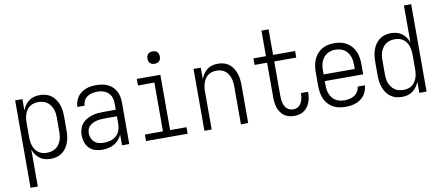

<svg xmlns="http://www.w3.org/2000/svg" viewBox="-79 -1055 3658 1590"><g transform="rotate(-10 1750.0 -260.0)"><path d="M66 215V-520H127V-424Q135 -447 149 -467Q163 -487 182.5 -501.5Q202 -516 225.5 -522Q249 -528 273 -528Q299 -528 323.5 -521.5Q348 -515 368.5 -500Q389 -485 403.5 -464Q418 -443 426.5 -419.5Q435 -396 438.5 -370.5Q442 -345 442 -320V-200Q442 -175 438.5 -149.5Q435 -124 426.5 -100.5Q418 -77 403.5 -56Q389 -35 368.5 -20Q348 -5 323.5 1.5Q299 8 273 8Q249 8 225.5 2Q202 -4 182.5 -18.5Q163 -33 149 -53Q135 -73 127 -96V215ZM251 -47Q270 -47 288.5 -51.5Q307 -56 323 -66.5Q339 -77 350.5 -92.5Q362 -108 369 -125.5Q376 -143 378.5 -162Q381 -181 381 -200V-320Q381 -339 378.5 -358Q376 -377 369 -394.5Q362 -412 350.5 -427.5Q339 -443 323 -453.5Q307 -464 288.5 -468.5Q270 -473 251 -473Q232 -473 214 -468.5Q196 -464 180.5 -453Q165 -442 154.5 -426.5Q144 -411 138 -393.5Q132 -376 129.5 -357.5Q127 -339 127 -320V-200Q127 -181 129.5 -162.5Q132 -144 138 -126.5Q144 -109 154.5 -93.5Q165 -78 180.5 -67Q196 -56 214 -51.5Q232 -47 251 -47Z M708 8Q678 8 648.5 -0.5Q619 -9 598 -30.5Q577 -52 567.5 -81Q558 -110 558 -140Q558 -165 565 -189.5Q572 -214 587.5 -233.5Q603 -253 624.5 -266Q646 -279 670 -286.5Q694 -294 718.5 -296.5Q743 -299 768 -299H873V-352Q873 -368 870 -384.5Q867 -401 859.5 -415.5Q852 -430 839.5 -441.5Q827 -453 812.5 -460Q798 -467 781.5 -470Q765 -473 748 -473Q726 -473 704.5 -468.5Q683 -464 664.5 -451.5Q646 -439 635.5 -419Q625 -399 625 -377H564Q564 -399 571 -420.5Q578 -442 590.5 -460.5Q603 -479 621.5 -492.5Q640 -506 660.5 -514Q681 -522 703.5 -525Q726 -528 748 -528Q773 -528 797 -524Q821 -520 843 -510Q865 -500 883 -483.5Q901 -467 912.5 -445.5Q924 -424 929 -400Q934 -376 934 -352V0H873V-91Q863 -67 846 -47.5Q829 -28 806.5 -15.5Q784 -3 758.5 2.5Q733 8 708 8ZM730 -47Q757 -47 784.5 -54.5Q812 -62 833 -80.5Q854 -99 863.5 -125.5Q873 -152 873 -180V-244H768Q752 -244 735 -242.5Q718 -241 701.5 -237Q685 -233 670 -225.5Q655 -218 642.5 -206.5Q630 -195 624.5 -179Q619 -163 619 -146Q619 -125 627 -105Q635 -85 651 -71Q667 -57 688 -52Q709 -47 730 -47Z M1075 0V-55H1227V-465H1089V-520H1287V-55H1425V0ZM1257 -618Q1246 -618 1236 -621Q1226 -624 1218.5 -631.5Q1211 -639 1208 -649Q1205 -659 1205 -670Q1205 -681 1208 -691Q1211 -701 1218.5 -708.5Q1226 -716 1236 -719Q1246 -722 1257 -722Q1268 -722 1278 -719Q1288 -716 1295.5 -708.5Q1303 -701 1306 -691Q1309 -681 1309 -670Q1309 -659 1306 -649Q1303 -639 1295.5 -631.5Q1288 -624 1278 -621Q1268 -618 1257 -618Z M1566 0V-520H1627V-424Q1635 -447 1649 -467Q1663 -487 1682 -501.5Q1701 -516 1725 -522Q1749 -528 1773 -528Q1797 -528 1821.5 -521Q1846 -514 1865.5 -499Q1885 -484 1898.5 -462.5Q1912 -441 1920 -417.5Q1928 -394 1931 -369.5Q1934 -345 1934 -320V0H1873V-320Q1873 -339 1870.5 -357Q1868 -375 1862 -392.5Q1856 -410 1845.5 -426Q1835 -442 1820 -452.5Q1805 -463 1787 -468Q1769 -473 1750 -473Q1731 -473 1713 -468Q1695 -463 1680 -452.5Q1665 -442 1654.5 -426Q1644 -410 1638 -392.5Q1632 -375 1629.5 -357Q1627 -339 1627 -320V0Z M2321 8Q2299 8 2277 2.5Q2255 -3 2237 -16Q2219 -29 2206.5 -47.5Q2194 -66 2187 -87Q2180 -108 2177.5 -130Q2175 -152 2175 -174V-465H2070V-520H2175V-735H2235V-520H2420V-465H2235V-174Q2235 -160 2236.5 -145.5Q2238 -131 2241.5 -117Q2245 -103 2251.5 -90Q2258 -77 2268.5 -67Q2279 -57 2293 -52Q2307 -47 2321 -47Q2334 -47 2347.5 -51Q2361 -55 2371 -64Q2381 -73 2388 -84.5Q2395 -96 2399 -109Q2403 -122 2405 -135.5Q2407 -149 2407 -162V-169H2467V-159Q2467 -138 2463.5 -117.5Q2460 -97 2452 -77.5Q2444 -58 2431 -41Q2418 -24 2400.5 -12.5Q2383 -1 2362.5 3.5Q2342 8 2321 8Z M2751 8Q2725 8 2698 2.5Q2671 -3 2647.5 -16Q2624 -29 2606 -49.5Q2588 -70 2577.5 -95Q2567 -120 2562.5 -146.5Q2558 -173 2558 -200V-320Q2558 -347 2562.5 -373.5Q2567 -400 2577.5 -424.5Q2588 -449 2606 -469.5Q2624 -490 2647 -503.5Q2670 -517 2696.5 -522.5Q2723 -528 2750 -528Q2777 -528 2803.5 -522.5Q2830 -517 2853 -503.5Q2876 -490 2894 -469.5Q2912 -449 2922.5 -424.5Q2933 -400 2937.5 -373.5Q2942 -347 2942 -320V-232H2619V-200Q2619 -181 2621.5 -162Q2624 -143 2631 -125Q2638 -107 2650 -91.5Q2662 -76 2678.5 -66Q2695 -56 2713.5 -51.5Q2732 -47 2751 -47Q2773 -47 2795 -51.5Q2817 -56 2835.5 -67.5Q2854 -79 2866 -98.5Q2878 -118 2879 -140H2940Q2938 -118 2931 -96.5Q2924 -75 2910.5 -57Q2897 -39 2878.5 -26Q2860 -13 2839 -5.5Q2818 2 2796 5Q2774 8 2751 8ZM2619 -288H2881V-320Q2881 -339 2878.5 -358Q2876 -377 2869 -394.5Q2862 -412 2850.5 -427.5Q2839 -443 2823 -453.5Q2807 -464 2788 -468.5Q2769 -473 2750 -473Q2731 -473 2712 -468.5Q2693 -464 2677 -453.5Q2661 -443 2649.5 -427.5Q2638 -412 2631 -394.5Q2624 -377 2621.5 -358Q2619 -339 2619 -320Z M3227 8Q3201 8 3176.5 1.5Q3152 -5 3131.5 -20Q3111 -35 3096.5 -56Q3082 -77 3073.5 -100.5Q3065 -124 3061.5 -149.5Q3058 -175 3058 -200V-320Q3058 -345 3061.5 -370.5Q3065 -396 3073.5 -419.5Q3082 -443 3096.5 -464Q3111 -485 3131.5 -500Q3152 -515 3176.5 -521.5Q3201 -528 3227 -528Q3251 -528 3274.5 -522Q3298 -516 3317.5 -501.5Q3337 -487 3351 -467Q3365 -447 3373 -424V-735H3434V0H3373V-96Q3365 -73 3351 -53Q3337 -33 3317.5 -18.5Q3298 -4 3274.5 2Q3251 8 3227 8ZM3249 -47Q3268 -47 3286.5 -51.5Q3305 -56 3320 -67Q3335 -78 3345.5 -93.5Q3356 -109 3362 -126.5Q3368 -144 3370.5 -162.5Q3373 -181 3373 -200V-320Q3373 -339 3370.5 -357.5Q3368 -376 3362 -393.5Q3356 -411 3345.5 -426.5Q3335 -442 3319.5 -453Q3304 -464 3286 -468.5Q3268 -473 3249 -473Q3230 -473 3211.5 -468.5Q3193 -464 3177 -453.5Q3161 -443 3149.5 -427.5Q3138 -412 3131 -394.5Q3124 -377 3121.5 -358Q3119 -339 3119 -320V-200Q3119 -181 3121.5 -162Q3124 -143 3131 -125.5Q3138 -108 3149.5 -92.5Q3161 -77 3177 -66.5Q3193 -56 3211.5 -51.5Q3230 -47 3249 -47Z"/></g></svg>

Font: Iosevka Custom Light
Style: Regular
Weight: 300
Monospace: yes
Designer: Belleve Invis
Foundry: Belleve Invis
Version: Version 27.3.5